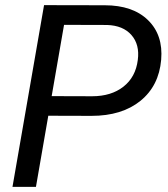

<svg xmlns="http://www.w3.org/2000/svg" viewBox="-20 -731 657 751"><path d="M168.9 -278.3 120.6 0H28.8L152.3 -710.9L389.6 -710.4Q499.5 -710.4 559.1 -652.1Q618.7 -593.8 610.4 -497.1Q601.6 -395 529.1 -336.4Q456.5 -277.8 337.9 -277.8ZM182.1 -355 340.3 -354.5Q415 -354.5 462.9 -392.1Q510.7 -429.7 519 -496.6Q526.9 -556.6 494.1 -594Q461.4 -631.3 398.9 -633.3L230.5 -633.8Z"/></svg>

Font: TypoPRO Roboto
Style: Italic
Weight: 400
Italic angle: -12°
Designer: Google
Version: Version 2.136; 2016